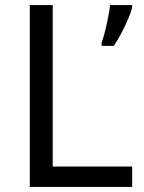

<svg xmlns="http://www.w3.org/2000/svg" viewBox="-20 -734 564 754"><path d="M97 0V-714H187V-80H499V0ZM499 -705Q495 -687 483.5 -660Q472 -633 457 -604.5Q442 -576 427 -554H379V-566Q386 -585 392.5 -611.5Q399 -638 404.5 -665.5Q410 -693 412 -714H499Z"/></svg>

Font: Noto Sans Tifinagh Tawellemmet
Style: Regular
Weight: 400
Designer: JamraPatel
Foundry: JamraPatel LLC
Version: Version 2.006; ttfautohint (v1.8.4.7-5d5b)